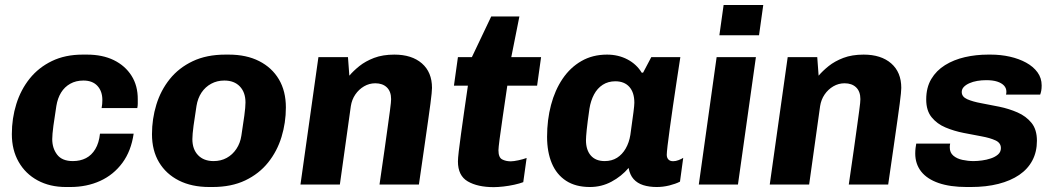

<svg xmlns="http://www.w3.org/2000/svg" viewBox="-20 -740 4229 770"><path d="M244.5 10Q180 10 131 -16.5Q82 -43 54.8 -90.8Q27.5 -138.5 27.5 -202Q27.5 -265.5 45.5 -323Q63.5 -380.5 99.2 -425Q135 -469.5 188.2 -495.2Q241.5 -521 311.5 -521H329Q391 -521 436.5 -498.8Q482 -476.5 507.5 -436.2Q533 -396 532.5 -341Q532.5 -333 532.5 -324.2Q532.5 -315.5 530.5 -306.5H387.5Q389 -314.5 389.8 -322.8Q390.5 -331 390.5 -339Q390.5 -374 370.8 -395.5Q351 -417 314.5 -417Q284.5 -417 261.8 -404.2Q239 -391.5 225 -368.8Q211 -346 206 -315Q199 -271 194.2 -235.8Q189.5 -200.5 189.5 -182Q189.5 -145.5 209.2 -119.8Q229 -94 272 -94Q302 -94 324.8 -105.8Q347.5 -117.5 362.2 -142Q377 -166.5 381 -204H516Q506 -134.5 470.8 -86.8Q435.5 -39 381.8 -14.5Q328 10 262 10Z M819.5 10Q749 10 697.5 -16Q646 -42 617.8 -89.2Q589.5 -136.5 589.5 -202Q589.5 -263 607 -320.2Q624.5 -377.5 660.8 -422.8Q697 -468 752.8 -494.5Q808.5 -521 884 -521H897.5Q968 -521 1019.2 -495Q1070.5 -469 1098.5 -421.8Q1126.5 -374.5 1126.5 -309Q1126.5 -248 1109 -190.8Q1091.5 -133.5 1055.2 -88.2Q1019 -43 963.5 -16.5Q908 10 832 10ZM836.5 -94Q866 -94 889.2 -106.8Q912.5 -119.5 928 -142.8Q943.5 -166 948 -196Q955 -240.5 959.8 -275.8Q964.5 -311 964.5 -329Q964.5 -369.5 942 -393.2Q919.5 -417 879.5 -417Q850.5 -417 827 -404.2Q803.5 -391.5 788.2 -368.8Q773 -346 768 -315Q761 -271 756.2 -235.8Q751.5 -200.5 751.5 -182Q751.5 -141.5 774.2 -117.8Q797 -94 836.5 -94Z M1185 0 1257 -511H1375.5L1381 -436.5Q1397 -455.5 1421.2 -475Q1445.5 -494.5 1480.2 -507.8Q1515 -521 1561.5 -521Q1631.5 -521 1672 -485.8Q1712.5 -450.5 1712.5 -387.5Q1712.5 -379.5 1711 -364.8Q1709.5 -350 1706.2 -324Q1703 -298 1696.8 -255.8Q1690.5 -213.5 1681.8 -150.8Q1673 -88 1660 0H1502Q1514.5 -86 1522.8 -144.2Q1531 -202.5 1536 -239Q1541 -275.5 1543.8 -296Q1546.5 -316.5 1547.5 -326.5Q1548.5 -336.5 1548.5 -342.5Q1548.5 -373 1531.5 -389.5Q1514.5 -406 1485 -406Q1461 -406 1440 -393.8Q1419 -381.5 1405 -361Q1391 -340.5 1387 -314.5L1343 0Z M1960 10.5Q1895.5 10.5 1856 -12.5Q1816.5 -35.5 1816.5 -92.5Q1816.5 -104.5 1819.8 -133Q1823 -161.5 1828.8 -202.5Q1834.5 -243.5 1841.5 -293Q1848.5 -342.5 1856.5 -396.5H1800.5L1816.5 -511H1872.5L1950 -674H2063L2030.5 -511H2150L2134 -396.5H2014.5Q2004.5 -327 1996.2 -271.8Q1988 -216.5 1983.5 -181.5Q1979 -146.5 1979 -137.5Q1979 -108.5 1993.8 -100.8Q2008.5 -93 2028.5 -93Q2039.5 -93 2059.2 -97.2Q2079 -101.5 2092 -106.5L2078.5 -9.5Q2064 -4 2042.5 0.8Q2021 5.5 1998.8 8Q1976.5 10.5 1960 10.5Z M2346 10Q2288.5 10 2250.2 -15Q2212 -40 2193 -85.2Q2174 -130.5 2174 -191.5Q2174 -259.5 2189.8 -319Q2205.5 -378.5 2236.2 -424Q2267 -469.5 2311.8 -495.2Q2356.5 -521 2414.5 -521Q2459.5 -521 2496.2 -501.8Q2533 -482.5 2553.5 -448.5H2559L2592 -511H2708.5Q2701.5 -465.5 2693.8 -415Q2686 -364.5 2679 -315.5Q2672 -266.5 2666.2 -225Q2660.5 -183.5 2657.2 -155.8Q2654 -128 2654 -119.5Q2654 -107.5 2660.5 -100.5Q2667 -93.5 2679.5 -93.5Q2690 -93.5 2701.2 -97.8Q2712.5 -102 2720 -107L2707 -11.5Q2689.5 -2.5 2664.2 3.8Q2639 10 2614 10Q2583.5 10 2559.8 2.5Q2536 -5 2521 -21.8Q2506 -38.5 2501 -66.5Q2472.5 -33 2432.5 -11.5Q2392.5 10 2346 10ZM2405 -94Q2433.5 -94 2454.5 -107.2Q2475.5 -120.5 2489.2 -144.2Q2503 -168 2508 -199Q2517 -263 2520.5 -290.5Q2524 -318 2524 -328Q2524 -369 2504 -391.5Q2484 -414 2447.5 -414Q2419 -414 2397.2 -400Q2375.5 -386 2362.2 -361Q2349 -336 2344 -304.5Q2336 -249.5 2333 -219.8Q2330 -190 2330 -178Q2330 -138.5 2349.5 -116.2Q2369 -94 2405 -94Z M2782.5 0 2854 -511H3011.5L2939.5 0ZM2865 -598.5 2882 -720H3041L3024 -598.5Z M3067 0 3139 -511H3257.5L3263 -436.5Q3279 -455.5 3303.2 -475Q3327.5 -494.5 3362.2 -507.8Q3397 -521 3443.5 -521Q3513.5 -521 3554 -485.8Q3594.5 -450.5 3594.5 -387.5Q3594.5 -379.5 3593 -364.8Q3591.5 -350 3588.2 -324Q3585 -298 3578.8 -255.8Q3572.5 -213.5 3563.8 -150.8Q3555 -88 3542 0H3384Q3396.5 -86 3404.8 -144.2Q3413 -202.5 3418 -239Q3423 -275.5 3425.8 -296Q3428.5 -316.5 3429.5 -326.5Q3430.5 -336.5 3430.5 -342.5Q3430.5 -373 3413.5 -389.5Q3396.5 -406 3367 -406Q3343 -406 3322 -393.8Q3301 -381.5 3287 -361Q3273 -340.5 3269 -314.5L3225 0Z M3857 10Q3790.5 10 3744.2 -6Q3698 -22 3674.2 -52.2Q3650.5 -82.5 3650.5 -124.5Q3650.5 -136 3651.8 -146.5Q3653 -157 3654.5 -164H3790.5Q3789.5 -158.5 3789.2 -155.5Q3789 -152.5 3789 -148.5Q3789 -128 3803.2 -115.8Q3817.5 -103.5 3839.8 -98.8Q3862 -94 3884.5 -94Q3899.5 -94 3918.2 -96.5Q3937 -99 3954 -104.8Q3971 -110.5 3982.5 -120.5Q3994 -130.5 3994 -146Q3994 -167 3972.2 -177Q3950.5 -187 3916.5 -193.2Q3882.5 -199.5 3844.2 -207Q3806 -214.5 3772 -228.8Q3738 -243 3716.2 -269.8Q3694.5 -296.5 3694.5 -341Q3694.5 -389 3714.8 -423Q3735 -457 3770 -478.8Q3805 -500.5 3849.5 -510.8Q3894 -521 3942.5 -521H3953.5Q3993 -521 4029.8 -512.8Q4066.5 -504.5 4095.2 -488.8Q4124 -473 4140.8 -450Q4157.5 -427 4157.5 -397.5Q4157.5 -385 4155.8 -376Q4154 -367 4151.5 -360.5H4014.5Q4015.5 -363.5 4015.8 -367Q4016 -370.5 4016 -372.5Q4016 -386.5 4006.5 -396.8Q3997 -407 3979.2 -412.8Q3961.5 -418.5 3935.5 -418.5Q3916.5 -418.5 3899 -415.5Q3881.5 -412.5 3867.5 -406.2Q3853.5 -400 3845.2 -391.2Q3837 -382.5 3837 -371Q3837 -352 3858.8 -342.2Q3880.5 -332.5 3914.8 -326.2Q3949 -320 3987.8 -312Q4026.5 -304 4060.8 -289Q4095 -274 4116.8 -247.2Q4138.5 -220.5 4138.5 -175.5Q4138.5 -131 4120.2 -96.5Q4102 -62 4067.5 -38.5Q4033 -15 3984 -2.5Q3935 10 3873.5 10Z"/></svg>

Font: Chivo Medium
Style: Italic
Weight: 500
Italic angle: -8.05°
Designer: Hector Gatti
Foundry: Omnibus-Type
Version: Version 2.002